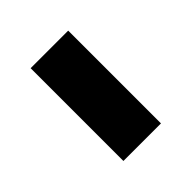

<svg xmlns="http://www.w3.org/2000/svg" viewBox="-104 -815 477 477"><g transform="rotate(-45 134.0 -577.0)"><path d="M68 -414V-740H200V-414Z"/></g></svg>

Font: Anuphan
Style: Bold
Weight: 700
Designer: Mike Abbink, Paul van der Laan, Pieter van Rosmalen, Mint Tantisuwanna
Foundry: Bold Monday; Cadson Demak
Version: Version 3.002;hotconv 1.0.109;makeotfexe 2.5.65596